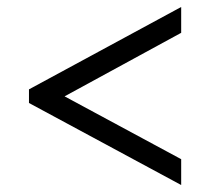

<svg xmlns="http://www.w3.org/2000/svg" viewBox="-20 -633 603 550"><path d="M499 -103V-177L165 -357L499 -539V-613L63 -377V-338Z"/></svg>

Font: Noto Serif Georgian SemiBold
Style: Regular
Weight: 600
Designer: Monotype Design Team, Akaki Razmadze
Foundry: Google LLC
Version: Version 2.003